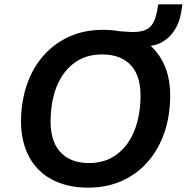

<svg xmlns="http://www.w3.org/2000/svg" viewBox="-20 -852 858 882"><path d="M385 10Q286 10 214.5 -29.5Q143 -69 107.5 -144Q72 -219 77 -322Q82 -410 110.5 -482Q139 -554 188.5 -606Q238 -658 304.5 -686.5Q371 -715 453 -715Q554 -715 624.5 -675.5Q695 -636 731 -562Q767 -488 761 -384Q757 -296 728 -223.5Q699 -151 650 -99Q601 -47 534 -18.5Q467 10 385 10ZM388 -103Q460 -103 511.5 -139Q563 -175 592 -239Q621 -303 625 -388Q631 -495 584.5 -548.5Q538 -602 449 -602Q378 -602 326.5 -566.5Q275 -531 246 -467.5Q217 -404 213 -318Q207 -211 254 -157Q301 -103 388 -103ZM556 -640 522 -709Q544 -708 560 -706.5Q576 -705 591 -705Q627 -705 649.5 -715Q672 -725 684.5 -748.5Q697 -772 703 -810L707 -832H818L812 -794Q805 -751 783.5 -716Q762 -681 728 -660.5Q694 -640 650 -640Z"/></svg>

Font: Nunito Sans 10pt
Style: Bold Italic
Weight: 700
Italic angle: -9°
Designer: Vernon Adams
Foundry: Vernon Adams
Version: Version 3.101;gftools[0.9.27]